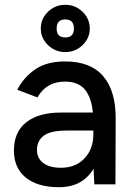

<svg xmlns="http://www.w3.org/2000/svg" viewBox="-20 -768 554 800"><path d="M226 12Q137 12 87.5 -28Q38 -68 38 -141Q38 -218 89.5 -258.5Q141 -299 233 -299H367Q361 -362 333.5 -395Q306 -428 251 -428Q173 -428 136 -362L52 -394Q78 -445 126 -478.5Q174 -512 251 -512Q358 -512 410.5 -450Q463 -388 462 -272L461 0H373L370 -65Q348 -28 312 -8Q276 12 226 12ZM234 -69Q295 -69 332 -108Q369 -147 369 -209V-224H259Q190 -224 162 -202.5Q134 -181 134 -143Q134 -109 160 -89Q186 -69 234 -69ZM252 -551Q210 -551 180 -580Q150 -609 150 -649Q150 -690 180 -719Q210 -748 252 -748Q294 -748 324 -719Q354 -690 354 -649Q354 -609 324 -580Q294 -551 252 -551ZM252 -612Q288 -612 288 -649Q288 -687 252 -687Q216 -687 216 -649Q216 -612 252 -612Z"/></svg>

Font: Figtree Medium
Style: Regular
Weight: 500
Designer: Erik Kennedy
Foundry: Erik Kennedy
Version: Version 2.001; ttfautohint (v1.8.4.7-5d5b);gftools[0.9.27]